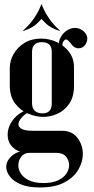

<svg xmlns="http://www.w3.org/2000/svg" viewBox="-20 -674 423 868"><path d="M24.2 -289.2V-365.8Q24.2 -400 41.9 -430.5Q59.5 -461 91 -480.2Q122.5 -499.5 165.5 -499.5Q204.2 -499.5 238.1 -483.1Q272 -466.8 293.2 -437.9Q314.5 -409 314.5 -370.2V-286.2Q314.5 -235.5 292.6 -204.4Q270.8 -173.2 239 -159.4Q207.2 -145.5 175.5 -145.5Q143.8 -145.5 108.5 -159.6Q73.2 -173.8 48.8 -205.5Q24.2 -237.2 24.2 -289.2ZM124.8 -438V-207.2Q124.8 -197.2 127.6 -188.6Q130.5 -180 136.5 -174Q142.5 -168 151 -164.8Q159.5 -161.5 171 -161.5Q181 -161.5 189 -163.9Q197 -166.2 202.4 -171.5Q207.8 -176.8 210.9 -185.5Q214 -194.2 214 -207V-437Q214 -454.2 208.5 -464.5Q203 -474.8 193 -479.1Q183 -483.5 169.2 -483.5Q155.5 -483.5 145.8 -479Q136 -474.5 130.4 -464.5Q124.8 -454.5 124.8 -438ZM111.8 17Q72.5 17 49.4 1.4Q26.2 -14.2 18.6 -38.4Q11 -62.5 17.6 -89.4Q24.2 -116.2 44.8 -139.5Q65.2 -162.8 97.8 -176L110 -168Q88 -154.8 75.8 -140Q63.5 -125.2 63.5 -112.1Q63.5 -99 78.9 -90.9Q94.2 -82.8 127.5 -82.8H259.5Q305.8 -82.8 330.1 -50.8Q354.5 -18.8 354.5 22.8Q354.5 56.8 334.8 91.9Q315 127 272.1 150.2Q229.2 173.5 159.8 173.5Q107 173.5 73.4 159.1Q39.8 144.8 24 123.2Q8.2 101.8 8.2 80.8Q8.2 51.8 35.8 28.8Q63.2 5.8 112.8 5.8V17Q89.8 17 76.2 34.2Q62.8 51.5 62.8 74Q62.8 92.5 74.6 111Q86.5 129.5 111.6 141.5Q136.8 153.5 176.8 153.5Q216.8 153.5 242.4 141.4Q268 129.2 280.2 110.8Q292.5 92.2 292.5 73.2Q292.5 51 278.4 34Q264.2 17 235.2 17ZM278.8 -435 267 -424.8Q256.5 -441.8 248.9 -462.9Q241.2 -484 255.8 -508.2Q266 -526 283.5 -536.9Q301 -547.8 318.8 -547.8Q330 -547.8 341 -543.5Q352 -539.2 360.5 -530.2Q375.8 -514.8 374.6 -497.8Q373.5 -480.8 363 -468.5Q352.5 -456.2 337.2 -455.8Q330 -455 322 -458.1Q314 -461.2 307 -469Q302 -475.2 295.2 -483.6Q288.5 -492 281.6 -495Q274.8 -498 267.2 -487.5Q258.2 -474 265 -460.6Q271.8 -447.2 278.8 -435ZM86.2 -534.2 83.5 -535Q114.8 -563.5 132.4 -589.1Q150 -614.8 157.8 -632.9Q165.5 -651 166.5 -654H168.5L168.8 -590.2Q166.8 -587 147 -567.4Q127.2 -547.8 86.2 -534.2ZM248.8 -534.2Q208 -547.8 188.1 -567.4Q168.2 -587 166.2 -590.2L166.5 -654H168.5Q169.8 -651 177.5 -632.9Q185.2 -614.8 202.9 -589.1Q220.5 -563.5 251.5 -535Z"/></svg>

Font: Emberly Black
Style: Regular
Weight: 900
Designer: Rajesh Rajput
Foundry: Rajesh Rajput
Version: Version 1.000